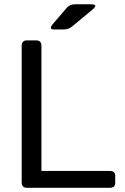

<svg xmlns="http://www.w3.org/2000/svg" viewBox="-20 -892 595 912"><path d="M236.8 -752Q209 -752 231 -777.8L295.9 -853.5Q311.5 -871.6 335.4 -871.6H412.1Q449.7 -871.6 418.9 -846.2L322.3 -766.1Q305.2 -752 282.7 -752ZM107.4 0Q83 0 83 -26.9V-673.3Q83 -700.2 107.4 -700.2H152.3Q176.8 -700.2 176.8 -673.3V-80.1H500.5Q527.3 -80.1 527.3 -58.1V-22Q527.3 0 500.5 0Z"/></svg>

Font: Istok
Style: Regular
Weight: 500
Designer: Andrey V. Panov
Foundry: Andrey V. Panov
Version: Version 1.0.3